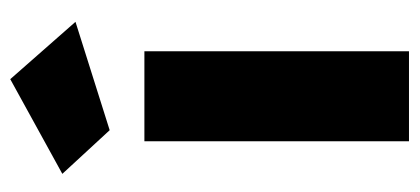

<svg xmlns="http://www.w3.org/2000/svg" viewBox="-236 -562 798 365"><g transform="rotate(-90 162.5 -379.0)"><path d="M77 0V-503H248V0ZM98 -569 15 -659 195 -758 304 -634Z"/></g></svg>

Font: Cairo Play Black
Style: Regular
Weight: 900
Version: Version 3.119